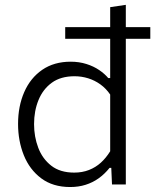

<svg xmlns="http://www.w3.org/2000/svg" viewBox="-20 -761 640 792"><path d="M249 -601V-649Q291.5 -649 330.5 -649Q369.5 -649 403 -649H446Q480 -649 519 -649Q558 -649 600 -649V-601Q558 -601 519 -601Q480 -601 446 -601H403Q369.5 -601 330.5 -601Q291.5 -601 249 -601ZM269.5 10.5Q198 10.5 150 -25.5Q102 -61.5 78.2 -120.8Q54.5 -180 54.5 -249.5Q54.5 -323 80 -381.2Q105.5 -439.5 154.2 -473Q203 -506.5 271.5 -506.5Q306.5 -506.5 336.5 -497Q366.5 -487.5 389.2 -472Q412 -456.5 426.5 -439H434.5V-494Q434.5 -557 434.5 -616.5Q434.5 -676 434.5 -731.5L499 -741Q499 -680 499 -619.8Q499 -559.5 499 -494V-219.5Q499 -158.5 499 -107Q499 -55.5 499 0H442L439 -68.5H432Q411.5 -43 387 -25.5Q362.5 -8 333.2 1.2Q304 10.5 269.5 10.5ZM286 -49Q319.5 -49 347 -59.8Q374.5 -70.5 396 -90Q417.5 -109.5 434.5 -137V-371Q417.5 -396 394.2 -412.8Q371 -429.5 343.8 -438Q316.5 -446.5 287.5 -446.5Q230.5 -446.5 193.8 -419.8Q157 -393 138.8 -348.2Q120.5 -303.5 120.5 -249Q120.5 -197 137.8 -151.5Q155 -106 191.5 -77.5Q228 -49 286 -49Z"/></svg>

Font: Commissioner Thin Light
Style: Regular
Weight: 300
Version: Version 1.000